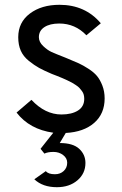

<svg xmlns="http://www.w3.org/2000/svg" viewBox="-20 -543 509 800"><path d="M217 237Q158 237 123 204L171 170Q181 183 209 183Q231 183 245.5 169.5Q260 156 260 135Q260 116 243 103Q226 90 203 90Q179 90 165 97L149 77L202 10Q103 -4 49 -74L111 -127Q168 -66 236 -66Q279 -66 305 -82.5Q331 -99 331 -131Q331 -140 329 -148Q327 -156 321.5 -163.5Q316 -171 311 -176.5Q306 -182 296 -188.5Q286 -195 280 -198.5Q274 -202 260 -208.5Q246 -215 240 -217.5Q234 -220 218 -226.5Q202 -233 196 -235Q163 -249 143 -260Q123 -271 100 -289.5Q77 -308 66.5 -332Q56 -356 56 -388Q56 -450 104.5 -486.5Q153 -523 228 -523Q335 -523 400 -446L340 -396Q293 -445 227 -445Q188 -445 165 -430Q142 -415 142 -388Q142 -368 160 -351Q178 -334 194.5 -326.5Q211 -319 252 -303Q260 -300 264 -298Q291 -287 308.5 -279Q326 -271 348.5 -256.5Q371 -242 384 -226.5Q397 -211 406.5 -186.5Q416 -162 416 -133Q416 -69 372.5 -31Q329 7 254 11L229 53Q284 53 310 77Q336 101 336 136Q336 180 302.5 208.5Q269 237 217 237Z"/></svg>

Font: Overpass
Style: Regular
Weight: 400
Designer: Delve Withrington, Thomas Jockin
Foundry: Delve Fonts
Version: Version 3.000;DELV;Overpass